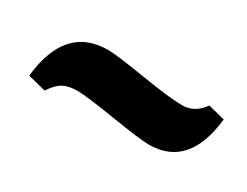

<svg xmlns="http://www.w3.org/2000/svg" viewBox="-34 -533 608 473"><g transform="rotate(30 270.0 -296.5)"><path d="M384 -224Q360 -224 275.5 -237.5Q191 -251 166.5 -251Q142 -251 126.5 -243Q111 -235 95 -211L44 -224Q60 -376 181 -376Q206 -376 288.5 -362.5Q371 -349 406.5 -349Q442 -349 465 -382L513 -370Q497 -224 384 -224Z"/></g></svg>

Font: Oleo Script
Style: Bold
Weight: 700
Designer: Soytutype
Foundry: Soytutype
Version: Version 1.002